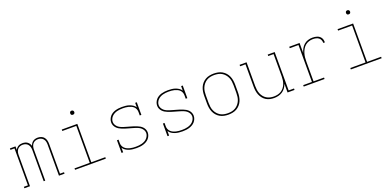

<svg xmlns="http://www.w3.org/2000/svg" viewBox="-1 -1522 4803 2355"><g transform="rotate(-20 2400.0 -344.5)"><path d="M38 0V-19H91V-501H38V-520H111V-473Q117 -486 127 -497Q137 -508 149 -515Q161 -522 175.5 -525Q190 -528 204 -528Q221 -528 237 -524Q253 -520 266.5 -510.5Q280 -501 289.5 -487Q299 -473 304 -457Q309 -473 318 -487Q327 -501 340.5 -510.5Q354 -520 370.5 -524Q387 -528 403 -528Q426 -528 448 -519.5Q470 -511 484 -493.5Q498 -476 503.5 -453.5Q509 -431 509 -408V-19H562V0H489V-408Q489 -427 484.5 -446Q480 -465 467.5 -480Q455 -495 437 -502Q419 -509 400 -509Q380 -509 362 -502Q344 -495 332 -480Q320 -465 315 -446Q310 -427 310 -408V0H290V-408Q290 -427 285 -446Q280 -465 268 -480Q256 -495 238 -502Q220 -509 200 -509Q181 -509 163 -502Q145 -495 132.5 -480Q120 -465 115.5 -446Q111 -427 111 -408V0Z M699 0V-19H898V-501H715V-520H918V-19H1101V0ZM906 -644Q901 -644 895.5 -645.5Q890 -647 886.5 -650.5Q883 -654 881.5 -659.5Q880 -665 880 -670Q880 -675 881.5 -680.5Q883 -686 886.5 -689.5Q890 -693 895.5 -695Q901 -697 906 -697Q911 -697 916.5 -695Q922 -693 925.5 -689.5Q929 -686 931 -680.5Q933 -675 933 -670Q933 -665 931 -659.5Q929 -654 925.5 -650.5Q922 -647 916.5 -645.5Q911 -644 906 -644Z M1502 8Q1478 8 1453.5 5.5Q1429 3 1405.5 -4.5Q1382 -12 1361 -25.5Q1340 -39 1327 -60V0H1306V-165H1327V-120Q1327 -101 1334.5 -83Q1342 -65 1356 -52Q1370 -39 1387.5 -31Q1405 -23 1423.5 -18.5Q1442 -14 1461.5 -12.5Q1481 -11 1500 -11Q1519 -11 1538.5 -13Q1558 -15 1576.5 -20Q1595 -25 1612.5 -34Q1630 -43 1643.5 -57Q1657 -71 1665.5 -89Q1674 -107 1674 -126Q1674 -147 1664 -165Q1654 -183 1638.5 -196Q1623 -209 1604 -217Q1585 -225 1566 -231Q1547 -237 1527.5 -242.5Q1508 -248 1488.5 -253.5Q1469 -259 1449.5 -265Q1430 -271 1411.5 -278.5Q1393 -286 1375.5 -296Q1358 -306 1344 -321Q1330 -336 1322 -354.5Q1314 -373 1314 -394Q1314 -415 1322 -435.5Q1330 -456 1344 -472.5Q1358 -489 1377 -500Q1396 -511 1416.5 -517Q1437 -523 1458.5 -525.5Q1480 -528 1502 -528Q1526 -528 1550 -525.5Q1574 -523 1596.5 -515.5Q1619 -508 1640 -494.5Q1661 -481 1673 -461V-520H1694V-355H1673V-400Q1673 -419 1666 -437Q1659 -455 1645.5 -468Q1632 -481 1614.5 -489Q1597 -497 1579 -501.5Q1561 -506 1542 -507.5Q1523 -509 1504 -509Q1485 -509 1466 -507Q1447 -505 1428.5 -500Q1410 -495 1393 -485.5Q1376 -476 1363 -462.5Q1350 -449 1342 -431Q1334 -413 1334 -394Q1334 -374 1344 -355.5Q1354 -337 1369.5 -324Q1385 -311 1403.5 -303Q1422 -295 1441.5 -289Q1461 -283 1480.5 -277.5Q1500 -272 1519.5 -266.5Q1539 -261 1558 -255Q1577 -249 1596 -241.5Q1615 -234 1632.5 -224Q1650 -214 1664 -199.5Q1678 -185 1686 -166Q1694 -147 1694 -127Q1694 -105 1685.5 -84Q1677 -63 1662.5 -47Q1648 -31 1628.5 -20Q1609 -9 1588.5 -3Q1568 3 1546 5.5Q1524 8 1502 8Z M2102 8Q2078 8 2053.5 5.5Q2029 3 2005.5 -4.5Q1982 -12 1961 -25.5Q1940 -39 1927 -60V0H1906V-165H1927V-120Q1927 -101 1934.5 -83Q1942 -65 1956 -52Q1970 -39 1987.5 -31Q2005 -23 2023.5 -18.5Q2042 -14 2061.5 -12.5Q2081 -11 2100 -11Q2119 -11 2138.5 -13Q2158 -15 2176.5 -20Q2195 -25 2212.5 -34Q2230 -43 2243.5 -57Q2257 -71 2265.5 -89Q2274 -107 2274 -126Q2274 -147 2264 -165Q2254 -183 2238.5 -196Q2223 -209 2204 -217Q2185 -225 2166 -231Q2147 -237 2127.5 -242.5Q2108 -248 2088.5 -253.5Q2069 -259 2049.5 -265Q2030 -271 2011.5 -278.5Q1993 -286 1975.5 -296Q1958 -306 1944 -321Q1930 -336 1922 -354.5Q1914 -373 1914 -394Q1914 -415 1922 -435.5Q1930 -456 1944 -472.5Q1958 -489 1977 -500Q1996 -511 2016.5 -517Q2037 -523 2058.5 -525.5Q2080 -528 2102 -528Q2126 -528 2150 -525.5Q2174 -523 2196.5 -515.5Q2219 -508 2240 -494.5Q2261 -481 2273 -461V-520H2294V-355H2273V-400Q2273 -419 2266 -437Q2259 -455 2245.5 -468Q2232 -481 2214.5 -489Q2197 -497 2179 -501.5Q2161 -506 2142 -507.5Q2123 -509 2104 -509Q2085 -509 2066 -507Q2047 -505 2028.5 -500Q2010 -495 1993 -485.5Q1976 -476 1963 -462.5Q1950 -449 1942 -431Q1934 -413 1934 -394Q1934 -374 1944 -355.5Q1954 -337 1969.5 -324Q1985 -311 2003.5 -303Q2022 -295 2041.5 -289Q2061 -283 2080.5 -277.5Q2100 -272 2119.5 -266.5Q2139 -261 2158 -255Q2177 -249 2196 -241.5Q2215 -234 2232.5 -224Q2250 -214 2264 -199.5Q2278 -185 2286 -166Q2294 -147 2294 -127Q2294 -105 2285.5 -84Q2277 -63 2262.5 -47Q2248 -31 2228.5 -20Q2209 -9 2188.5 -3Q2168 3 2146 5.5Q2124 8 2102 8Z M2700 8Q2672 8 2644 2.5Q2616 -3 2591.5 -17Q2567 -31 2548 -52.5Q2529 -74 2518 -100Q2507 -126 2502.5 -154Q2498 -182 2498 -210V-310Q2498 -338 2502.5 -366Q2507 -394 2518 -420Q2529 -446 2548 -467.5Q2567 -489 2591.5 -503Q2616 -517 2644 -522.5Q2672 -528 2700 -528Q2728 -528 2756 -522.5Q2784 -517 2808.5 -503Q2833 -489 2852 -467.5Q2871 -446 2882 -420Q2893 -394 2897.5 -366Q2902 -338 2902 -310V-210Q2902 -182 2897.5 -154Q2893 -126 2882 -100Q2871 -74 2852 -52.5Q2833 -31 2808.5 -17Q2784 -3 2756 2.5Q2728 8 2700 8ZM2700 -11Q2726 -11 2751 -16Q2776 -21 2798 -34Q2820 -47 2837 -67Q2854 -87 2864 -110.5Q2874 -134 2877.5 -159Q2881 -184 2881 -210V-310Q2881 -336 2877.5 -361Q2874 -386 2864 -409.5Q2854 -433 2837 -453Q2820 -473 2798 -486Q2776 -499 2751 -504Q2726 -509 2700 -509Q2674 -509 2649 -504Q2624 -499 2602 -486Q2580 -473 2563 -453Q2546 -433 2536 -409.5Q2526 -386 2522.5 -361Q2519 -336 2519 -310V-210Q2519 -184 2522.5 -159Q2526 -134 2536 -110.5Q2546 -87 2563 -67Q2580 -47 2602 -34Q2624 -21 2649 -16Q2674 -11 2700 -11Z M3297 8Q3269 8 3242 2Q3215 -4 3192 -18.5Q3169 -33 3151.5 -55Q3134 -77 3124 -102.5Q3114 -128 3110 -155.5Q3106 -183 3106 -210V-501H3036V-520H3127V-210Q3127 -185 3130.5 -160Q3134 -135 3143 -112Q3152 -89 3167.5 -69Q3183 -49 3204.5 -35.5Q3226 -22 3250.5 -16.5Q3275 -11 3300 -11Q3325 -11 3349.5 -16.5Q3374 -22 3395.5 -35.5Q3417 -49 3432.5 -69Q3448 -89 3457 -112Q3466 -135 3469.5 -160Q3473 -185 3473 -210V-501H3403V-520H3494V-19H3564V0H3473V-113Q3464 -86 3447 -62Q3430 -38 3406 -22Q3382 -6 3353.5 1Q3325 8 3297 8Z M3684 0V-19H3798V-501H3684V-520H3819V-390Q3827 -418 3841.5 -444.5Q3856 -471 3878.5 -490.5Q3901 -510 3929.5 -519Q3958 -528 3988 -528Q4004 -528 4019.5 -526Q4035 -524 4049.5 -519Q4064 -514 4077 -504.5Q4090 -495 4098.5 -481.5Q4107 -468 4110.5 -452.5Q4114 -437 4114 -421H4093Q4093 -441 4085.5 -459.5Q4078 -478 4062 -489.5Q4046 -501 4026.5 -505Q4007 -509 3988 -509Q3961 -509 3934.5 -500.5Q3908 -492 3887.5 -474.5Q3867 -457 3853.5 -433Q3840 -409 3832 -383Q3824 -357 3821.5 -330Q3819 -303 3819 -276V-19H3956V0Z M4299 0V-19H4498V-501H4315V-520H4518V-19H4701V0ZM4506 -644Q4501 -644 4495.5 -645.5Q4490 -647 4486.5 -650.5Q4483 -654 4481.5 -659.5Q4480 -665 4480 -670Q4480 -675 4481.5 -680.5Q4483 -686 4486.5 -689.5Q4490 -693 4495.5 -695Q4501 -697 4506 -697Q4511 -697 4516.5 -695Q4522 -693 4525.5 -689.5Q4529 -686 4531 -680.5Q4533 -675 4533 -670Q4533 -665 4531 -659.5Q4529 -654 4525.5 -650.5Q4522 -647 4516.5 -645.5Q4511 -644 4506 -644Z"/></g></svg>

Font: Iosevka HT Thin Extended
Style: Regular
Weight: 100
Width: 7
Monospace: yes
Designer: Belleve Invis
Foundry: Belleve Invis
Version: Version 32.3.0; ttfautohint (v1.8.4)